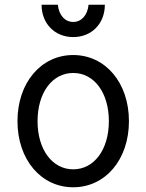

<svg xmlns="http://www.w3.org/2000/svg" viewBox="-20 -783 620 813"><path d="M290 10C426 10 526 -107 526 -270C526 -433 426 -550 290 -550C154 -550 54 -433 54 -270C54 -107 154 10 290 10ZM290 -66C201 -66 139 -150 139 -270C139 -390 201 -474 290 -474C379 -474 441 -390 441 -270C441 -150 379 -66 290 -66ZM225 -763H156C156 -683 212 -626 290 -626C368 -626 424 -683 424 -763H355C351 -719 325 -690 290 -690C255 -690 229 -719 225 -763Z"/></svg>

Font: CommitMono-dimboump
Style: Regular
Weight: 400
Monospace: yes
Designer: Eigil Nikolajsen
Foundry: Eigil Nikolajsen
Version: Version 1.143